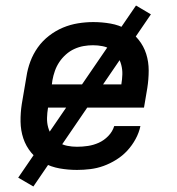

<svg xmlns="http://www.w3.org/2000/svg" viewBox="-20 -608 640 696"><path d="M259 8Q227 8 196 2.5Q165 -3 138.5 -17.5Q112 -32 93 -55Q74 -78 64.5 -106.5Q55 -135 54.5 -167Q54 -199 59 -231L76 -331Q80 -358 90 -385Q100 -412 117 -436Q134 -460 158 -478.5Q182 -497 208.5 -508Q235 -519 263 -523.5Q291 -528 318 -528Q350 -528 381 -522.5Q412 -517 437.5 -502.5Q463 -488 482 -464.5Q501 -441 510 -412.5Q519 -384 519 -352.5Q519 -321 514 -289L502 -218H154V-217Q151 -199 150.5 -181Q150 -163 154.5 -146.5Q159 -130 168.5 -116Q178 -102 192 -92.5Q206 -83 223.5 -79.5Q241 -76 259 -76Q279 -76 299 -79Q319 -82 338 -90.5Q357 -99 372.5 -115Q388 -131 394 -151H489Q484 -127 471.5 -104Q459 -81 441.5 -62Q424 -43 401.5 -29Q379 -15 355.5 -6.5Q332 2 307.5 5Q283 8 259 8ZM420 -302V-303Q423 -321 423.5 -338.5Q424 -356 419.5 -373Q415 -390 406 -404Q397 -418 383.5 -427.5Q370 -437 352.5 -440.5Q335 -444 317 -444Q300 -444 283 -441Q266 -438 249.5 -430.5Q233 -423 219 -410.5Q205 -398 195 -383Q185 -368 179 -351Q173 -334 170 -317L168 -302ZM101 68 46 36 473 -588 527 -556Z"/></svg>

Font: Iosevka SS04 Md Ex Obl
Style: Regular
Weight: 500
Width: 7
Italic angle: -9°
Monospace: yes
Designer: Belleve Invis
Foundry: Belleve Invis
Version: Version 19.0.0; ttfautohint (v1.8.4)